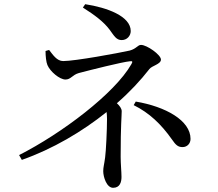

<svg xmlns="http://www.w3.org/2000/svg" viewBox="-20 -837 1040 915"><path d="M386 -817 375 -801C432 -765 474 -733 502 -696C524 -666 534 -646 560 -646C586 -646 603 -667 603 -689C603 -760 490 -801 386 -817ZM627 -353 617 -336C692 -299 748 -245 799 -173C818 -145 829 -136 850 -136C872 -136 888 -153 888 -175C888 -263 769 -329 627 -353ZM490 -270C490 -217 485 -115 481 -87C476 -49 472 -41 472 -21C472 6 488 58 519 58C552 58 559 30 559 6C559 -17 555 -57 555 -90C555 -244 560 -282 560 -307C560 -320 550 -333 537 -345C598 -398 650 -454 692 -508C704 -524 747 -531 747 -553C747 -576 680 -623 652 -623C636 -623 631 -605 598 -596C544 -584 338 -546 281 -546C251 -546 232 -576 214 -599L197 -594C197 -569 200 -541 206 -527C219 -496 264 -458 292 -458C318 -458 324 -480 356 -489C409 -503 564 -542 599 -545C612 -547 613 -543 606 -531C526 -391 274 -201 71 -98L84 -75C232 -127 372 -210 488 -303C489 -294 490 -283 490 -270Z"/></svg>

Font: Noto Serif KR Medium
Style: Regular
Weight: 500
Designer: Ryoko NISHIZUKA 西塚涼子 (kana & ideographs); Frank Grießhammer (Latin, Greek & Cyrillic); Wenlong ZHANG 张文龙 (bopomofo); San
Foundry: Adobe
Version: Version 2.001;hotconv 1.1.0;makeotfexe 2.6.0